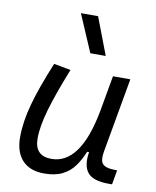

<svg xmlns="http://www.w3.org/2000/svg" viewBox="-89 -863 763 941"><g transform="rotate(10 293.0 -392.5)"><path d="M194.8 10.3Q124.5 10.3 86.7 -30Q48.8 -70.3 48.8 -145Q48.8 -222.2 74.2 -313Q99.6 -403.8 150.9 -527.3L234.9 -511.7Q183.1 -382.3 158.7 -297.4Q134.3 -212.4 134.3 -153.8Q134.3 -66.4 217.8 -66.4Q362.3 -66.4 413.1 -336.9V-336.4L445.3 -517.6H531.7L465.8 -146Q458 -103.5 471.9 -85.9Q485.8 -68.4 528.8 -67.4L545.4 -66.9L532.7 4.9H515.6Q437.5 4.9 410.4 -29.1Q383.3 -63 394.5 -130.9H384.8Q367.7 -88.9 344.5 -57.1Q321.3 -25.4 285.4 -7.6Q249.5 10.3 194.8 10.3ZM316.4 -609.4 236.8 -794.9H322.3L393.1 -609.4Z"/></g></svg>

Font: Cascadia Mono PL SemiLight
Style: Italic
Weight: 350
Italic angle: -10°
Monospace: yes
Designer: Aaron Bell
Foundry: Saja Typeworks
Version: Version 2404.023; ttfautohint (v1.8.4)